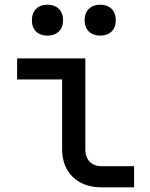

<svg xmlns="http://www.w3.org/2000/svg" viewBox="-20 -799 640 819"><path d="M408 -647C448 -647 474 -672 474 -712C474 -754 448 -779 408 -779C367 -779 341 -754 341 -712C341 -672 367 -647 408 -647ZM182 -647C223 -647 249 -672 249 -712C249 -754 223 -779 182 -779C142 -779 116 -754 116 -712C116 -672 142 -647 182 -647ZM411 0H552V-90H413C371 -90 344 -117 344 -161V-550H53V-460H245V-161C245 -64 311 0 411 0Z"/></svg>

Font: JetBrains Mono Medium
Style: Regular
Weight: 436
Monospace: yes
Designer: Philipp Nurullin, Konstantin Bulenkov
Foundry: JetBrains
Version: Version 2.305